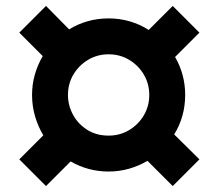

<svg xmlns="http://www.w3.org/2000/svg" viewBox="-20 -641 737 647"><path d="M135 -14 45 -104 126 -185Q108 -215 98 -249.5Q88 -284 88 -321Q88 -357 97.5 -390Q107 -423 124 -452L45 -531L135 -621L213 -542Q242 -560 275.5 -569.5Q309 -579 346 -579Q383 -579 417.5 -569Q452 -559 481 -540L562 -621L652 -531L570 -449Q604 -390 604 -321Q604 -284 594.5 -250.5Q585 -217 567 -188L652 -104L562 -14L477 -99Q448 -82 415 -72.5Q382 -63 346 -63Q277 -63 218 -97ZM346 -184Q384 -184 415 -202.5Q446 -221 464.5 -252Q483 -283 483 -321Q483 -359 464.5 -390Q446 -421 415 -439.5Q384 -458 346 -458Q308 -458 277 -439.5Q246 -421 227.5 -390Q209 -359 209 -321Q209 -286 226 -254.5Q243 -223 274 -203.5Q305 -184 346 -184Z"/></svg>

Font: MuseoModerno Thin SemiBold
Style: Regular
Weight: 600
Version: Version 1.003